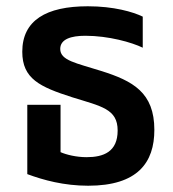

<svg xmlns="http://www.w3.org/2000/svg" viewBox="-20 -580 552 612"><path d="M261 12C419 12 472 -62 472 -166C472 -285 404 -322 302 -354C223 -379 172 -387 172 -424C172 -455 206 -466 252 -466C326 -466 400 -445 435 -428V-527C404 -542 343 -560 260 -560C127 -560 51 -515 51 -415C51 -329 107 -303 210 -270C303 -241 355 -233 355 -164C355 -96 310 -79 256 -79C223 -79 191 -87 173 -95V-246H67V-25C118 -6 184 12 261 12Z"/></svg>

Font: Noto Sans Thai SemiCondensed Semi
Style: Regular
Weight: 600
Width: 4
Designer: Monotype Design Team
Foundry: Monotype Imaging Inc.
Version: Version 1.901